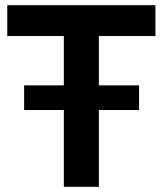

<svg xmlns="http://www.w3.org/2000/svg" viewBox="-20 -720 628 740"><path d="M361 -581V-391H516V-296H361V0H226V-296H73V-391H226V-581H8V-700H579V-581Z"/></svg>

Font: QuotatisMedium
Style: Regular
Weight: 500
Designer: Julieta Ulanovsky
Foundry: Quotatis-Medium
Version: Version 4.000;PS 004.000;hotconv 1.0.88;makeotf.lib2.5.64775